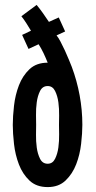

<svg xmlns="http://www.w3.org/2000/svg" viewBox="-20 -750 392 781"><path d="M210 -606Q217 -598 226 -581Q235 -564 244 -544.5Q253 -525 260.5 -506.5Q268 -488 272 -478Q293 -422 304 -362Q315 -302 315 -242Q315 -209 310 -165Q305 -121 290 -82Q275 -43 247 -16Q219 11 174 11Q128 11 100 -15.5Q72 -42 57 -81Q42 -120 37 -164Q32 -208 32 -242Q32 -276 37 -320Q42 -364 57 -403Q72 -442 100 -468.5Q128 -495 174 -495Q166 -515 157 -534Q148 -553 137 -570L96 -551L70 -608L106 -625Q97 -640 87.5 -655Q78 -670 67 -684L129 -730Q143 -713 155 -696Q167 -679 179 -661L219 -679L245 -622ZM127 -242Q127 -229 126.5 -202.5Q126 -176 129.5 -150Q133 -124 143 -104Q153 -84 174 -84Q194 -84 204 -104Q214 -124 217.5 -150.5Q221 -177 220.5 -203.5Q220 -230 220 -242Q220 -254 220.5 -280.5Q221 -307 217.5 -333.5Q214 -360 204 -380Q194 -400 174 -400Q153 -400 143 -380Q133 -360 129.5 -334Q126 -308 126.5 -281.5Q127 -255 127 -242Z"/></svg>

Font: Osterbar
Style: Regular
Weight: 500
Width: 3
Designer: Peter Wiegel, Basierend auf Erbar schmal-halbfette Grotesk v. Jacob Erbar
Foundry: Peter Wiegel
Version: Version 1.0